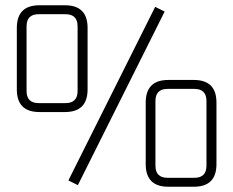

<svg xmlns="http://www.w3.org/2000/svg" viewBox="-20 -710 887 730"><path d="M44 -370V-604Q44 -690 130 -690H227Q313 -690 313 -604V-370Q313 -284 227 -284H130Q44 -284 44 -370ZM81 -364Q81 -318 127 -318H229Q275 -318 275 -364V-610Q275 -656 229 -656H127Q81 -656 81 -610ZM240 -24 570 -684 606 -666 276 -6ZM534 -86V-320Q534 -406 620 -406H717Q803 -406 803 -320V-86Q803 0 717 0H620Q534 0 534 -86ZM571 -80Q571 -34 617 -34H719Q765 -34 765 -80V-326Q765 -372 719 -372H617Q571 -372 571 -326Z"/></svg>

Font: Oxanium ExtraLight
Style: Regular
Weight: 200
Designer: Severin Meyer
Version: Version 2.000